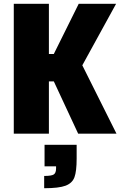

<svg xmlns="http://www.w3.org/2000/svg" viewBox="-20 -708 641 1017"><path d="M53 0V-688H239V-422H265L397 -688H595L416 -362L597 0H394L265 -277H239V0ZM277 184V173H216V59H386V132Q386 199 374.5 230.5Q363 262 327.5 275.5Q292 289 214 289V224Q253 224 265 216Q277 208 277 184Z"/></svg>

Font: Saira Semi Condensed ExtraBold
Style: Regular
Weight: 800
Width: 4
Designer: Hector Gatti with collaboration of the Omnibus-Type team
Foundry: Omnibus-Type
Version: Version 1.001; ttfautohint (v1.8)